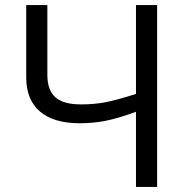

<svg xmlns="http://www.w3.org/2000/svg" viewBox="-20 -734 735 754"><path d="M514 -714V-365Q435 -340 391.5 -332Q348 -324 298 -324Q229 -324 197.5 -352Q166 -380 166 -440V-714H83V-430Q83 -342 137 -296Q191 -250 293 -250Q346 -250 394.5 -259.5Q443 -269 514 -295V0H597V-714Z"/></svg>

Font: OpenSansMMV
Style: Regular
Weight: 400
Designer: Steve Matteson
Foundry: Ascender Corporation
Version: Version 4.000